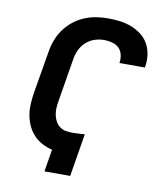

<svg xmlns="http://www.w3.org/2000/svg" viewBox="-83 -813 766 882"><g transform="rotate(10 300.0 -371.5)"><path d="M184 0 201 -104Q176 -110 154 -121.5Q132 -133 115 -151Q98 -169 87.5 -191Q77 -213 72 -238Q67 -263 68 -289.5Q69 -316 73 -342L107 -543Q111 -570 121 -597.5Q131 -625 148 -649Q165 -673 188.5 -692Q212 -711 239 -722.5Q266 -734 294 -738.5Q322 -743 350 -743Q378 -743 406 -739.5Q434 -736 459.5 -726Q485 -716 506 -700Q527 -684 540 -661Q553 -638 557 -610Q561 -582 556 -554Q556 -553 556 -552Q556 -551 556 -550H437Q437 -551 437 -551.5Q437 -552 437 -552Q440 -571 435.5 -589.5Q431 -608 418.5 -620Q406 -632 387.5 -637Q369 -642 350 -642Q327 -642 304.5 -634.5Q282 -627 264 -610Q246 -593 236.5 -571Q227 -549 224 -526L191 -326Q188 -309 187.5 -293Q187 -277 190.5 -261.5Q194 -246 201.5 -233Q209 -220 221.5 -211Q234 -202 250 -199.5Q266 -197 282 -197Q296 -197 309.5 -198Q323 -199 337 -200L304 0Z"/></g></svg>

Font: Iosevka SS04 Extended
Style: Bold Italic
Weight: 700
Width: 7
Italic angle: -9°
Monospace: yes
Designer: Belleve Invis
Foundry: Belleve Invis
Version: Version 19.0.0; ttfautohint (v1.8.4)